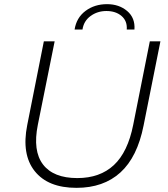

<svg xmlns="http://www.w3.org/2000/svg" viewBox="-20 -899 808 924"><path d="M348 5Q211 5 147 -75.5Q83 -156 111 -297L191 -700H243L162 -298Q137 -173 187 -107.5Q237 -42 352 -42Q461 -42 528 -104.5Q595 -167 621 -298L701 -700H752L671 -295Q641 -143 559.5 -69Q478 5 348 5ZM339 -757Q348 -814 391.5 -846.5Q435 -879 495 -879Q553 -879 592 -846Q631 -813 627 -757H590Q593 -798 565 -822Q537 -846 492 -846Q449 -846 416 -822Q383 -798 377 -757Z"/></svg>

Font: Montserrat Light
Style: Italic
Weight: 300
Italic angle: -11.3°
Designer: Julieta Ulanovsky
Foundry: Julieta Ulanovsky
Version: Version 9.000; ttfautohint (v1.8.4.7-5d5b)